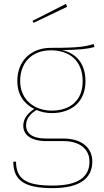

<svg xmlns="http://www.w3.org/2000/svg" viewBox="-20 -775 536 990"><path d="M319.9 -755 147.7 -667.4 153 -657.3 326.4 -740.1ZM462.8 -547.9C423.3 -536.3 394.8 -527.9 242.3 -528.3C139 -528.3 69.4 -460.4 69.4 -357.8C69.4 -286.7 102.9 -240.8 156.6 -213C124.7 -192.4 100 -164.9 100 -126.7C100 -79.9 139.6 -47.6 216.6 -47.6H305.4C391 -47.6 441.4 -7 441.4 58.6C441.4 137.3 383 181.9 251.6 181.9C116.9 181.9 63.4 150.2 62.6 58.7H48.6C48.6 158.4 110.3 195 251.6 195C390.4 195 455.9 145.2 455.9 57.7C455.9 -13 401.7 -60.7 306.3 -60.7H217.4C145.7 -60.7 114.4 -87.7 114.4 -128.8C114.4 -162.5 136.5 -189.2 168.2 -207.8C190.9 -198.1 217.2 -191.8 246.4 -191.8C352.7 -191.8 420.7 -253.3 420.7 -356C420.7 -442.7 377.7 -499 299.9 -516.9C388.7 -517.3 435.3 -523.4 467.1 -532.6ZM242.7 -515.6C335.9 -515.6 406.3 -464.3 406.3 -356C406.3 -259 344.3 -204.6 246.4 -204.6C162.7 -204.6 83.9 -256 83.9 -357.8C83.9 -449.8 142.1 -515.6 242.7 -515.6Z"/></svg>

Font: Fira Sans Hair
Style: Regular
Weight: 100
Designer: bBox Type GmbH & Carrois Corporate GbR & Edenspiekermann AG
Foundry: bBox Type GmbH & Carrois Corporate GbR & Edenspiekermann AG
Version: Version 4.300;PS 004.300;hotconv 1.0.88;makeotf.lib2.5.64775